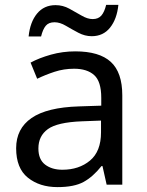

<svg xmlns="http://www.w3.org/2000/svg" viewBox="-20 -755 601 785"><path d="M288 -545Q386 -545 433 -502Q480 -459 480 -365V0H416L399 -76H395Q360 -32 321.5 -11Q283 10 215 10Q142 10 94 -28.5Q46 -67 46 -149Q46 -229 109 -272.5Q172 -316 303 -320L394 -323V-355Q394 -422 365 -448Q336 -474 283 -474Q241 -474 203 -461.5Q165 -449 132 -433L105 -499Q140 -518 188 -531.5Q236 -545 288 -545ZM393 -262 314 -259Q214 -255 175.5 -227Q137 -199 137 -148Q137 -103 164.5 -82Q192 -61 235 -61Q303 -61 348 -98.5Q393 -136 393 -214ZM97 -606Q103 -665 131.5 -699.5Q160 -734 207 -734Q237 -734 263.5 -719.5Q290 -705 314 -691Q338 -677 359 -677Q382 -677 394.5 -691.5Q407 -706 414 -735H464Q458 -677 430 -642Q402 -607 355 -607Q327 -607 300.5 -621Q274 -635 249.5 -649.5Q225 -664 203 -664Q179 -664 167 -649.5Q155 -635 148 -606Z"/></svg>

Font: Noto IKEA Simplified Chinese
Style: Regular
Weight: 400
Designer: Monotype Design Team
Foundry: Monotype Imaging Inc.
Version: Version 1.100